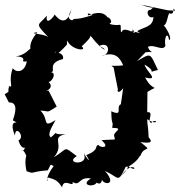

<svg xmlns="http://www.w3.org/2000/svg" viewBox="-20 -783 770 823"><path d="M604 -559C656 -564 626 -547 614 -582C640 -596 678 -561 689 -587C682 -619 698 -653 705 -611C724 -618 676 -692 671 -681C695 -653 698 -723 706 -726C733 -714 717 -766 730 -737L699 -739L584 -763C653 -736 647 -765 626 -741C602 -742 613 -700 638 -710C635 -667 601 -669 568 -650C603 -619 586 -652 528 -647C572 -647 532 -680 559 -641C485 -678 510 -631 498 -649C497 -697 502 -664 448 -681C480 -692 408 -744 451 -671C448 -727 413 -739 358 -717C376 -697 332 -740 378 -719C295 -691 303 -710 290 -696C255 -702 292 -745 287 -744C268 -674 236 -692 214 -721C214 -714 173 -667 181 -716C143 -671 127 -687 187 -624C167 -640 93 -638 140 -645C114 -612 102 -588 115 -556C125 -612 102 -543 46 -542C110 -538 56 -514 95 -520C85 -467 45 -473 35 -491C13 -433 41 -404 19 -414C10 -380 27 -397 0 -379L18 -344C68 -346 36 -274 35 -267C83 -241 8 -290 44 -202C46 -251 90 -195 59 -181C56 -201 63 -143 88 -150C68 -114 74 -162 93 -115C103 -133 79 -109 94 -49C131 -36 102 -46 185 -53C200 -79 192 -81 210 -71C162 -6 191 9 181 -23C218 -15 229 -7 246 20C253 -24 298 25 291 -3C326 18 315 -27 370 -18C321 11 382 22 394 0C423 18 418 -35 416 -26C406 10 492 20 430 -50C491 -23 484 5 517 -64C513 -69 553 -82 500 -29C551 -105 580 -36 531 -69C578 -97 579 -120 582 -115C597 -163 640 -127 582 -174C624 -168 637 -172 617 -195C616 -239 611 -248 611 -272C661 -239 655 -281 628 -256C608 -263 643 -306 611 -302L612 -389C667 -424 638 -382 602 -451C669 -434 603 -480 600 -506C661 -471 600 -470 657 -483C621 -558 630 -557 567 -521ZM343 -110C343 -73 259 -84 309 -114C248 -159 276 -148 211 -109C260 -165 194 -193 261 -208C192 -203 239 -229 198 -194C179 -207 208 -247 218 -268C158 -231 192 -272 153 -309C197 -307 175 -296 223 -326L188 -395C151 -385 228 -402 183 -436C192 -416 232 -473 195 -474C227 -472 175 -511 250 -530C258 -566 193 -556 220 -561C210 -542 222 -542 267 -592V-610C290 -564 358 -564 330 -584C359 -612 366 -619 368 -630C429 -550 449 -568 405 -586C454 -609 454 -545 416 -544C473 -562 493 -538 508 -503C461 -497 447 -507 467 -494C476 -447 470 -476 488 -387C484 -422 475 -363 508 -405L498 -336C474 -326 511 -282 457 -306C458 -235 467 -272 461 -235C520 -234 457 -218 471 -195C472 -179 481 -188 415 -182C456 -147 409 -148 402 -162C382 -157 411 -143 350 -118C376 -76 348 -107 340 -126Z"/></svg>

Font: Asimov Aggro
Style: Medium
Weight: 500
Designer: Google
Version: Version 2.000980; 2014